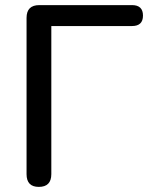

<svg xmlns="http://www.w3.org/2000/svg" viewBox="-20 -725 587 752"><path d="M132 7Q84 7 84 -43V-655Q84 -705 134 -705H497Q540 -705 540 -664Q540 -623 497 -623H181V-43Q181 7 132 7Z"/></svg>

Font: Chiron GoRound TC
Style: Regular
Weight: 400
Designer: Ryoko NISHIZUKA 西塚涼子 (kana, bopomofo & ideographs); Paul D. Hunt (Latin, Greek & Cyrillic); Sandoll Communications 산돌커뮤니
Foundry: Adobe
Version: Version 1.000;hotconv 1.1.1;makeotfexe 2.6.0